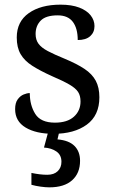

<svg xmlns="http://www.w3.org/2000/svg" viewBox="-20 -565 491 825"><path d="M210 10Q135 10 90 -17Q45 -44 45 -96Q45 -123 56 -138Q67 -153 81.5 -159Q96 -165 108 -165Q108 -113 131.5 -75.5Q155 -38 216 -38Q269 -38 297.5 -63.5Q326 -89 326 -129Q326 -154 315.5 -170Q305 -186 278.5 -201.5Q252 -217 203 -238Q152 -261 118.5 -282.5Q85 -304 68.5 -332.5Q52 -361 52 -404Q52 -472 103.5 -508.5Q155 -545 240 -545Q288 -545 320.5 -532.5Q353 -520 369.5 -499Q386 -478 386 -453Q386 -426 367.5 -409.5Q349 -393 314 -393Q314 -443 293 -471Q272 -499 228 -499Q177 -499 155 -476.5Q133 -454 133 -419Q133 -394 145.5 -377Q158 -360 185.5 -345.5Q213 -331 257 -313Q310 -291 343 -269Q376 -247 391.5 -218Q407 -189 407 -147Q407 -69 353 -29.5Q299 10 210 10ZM192 240Q176 240 154.5 237Q133 234 115 229V178Q153 186 183 186Q212 186 228 170.5Q244 155 244 130Q244 101 222.5 86Q201 71 169 69L190 -9H237L227 34Q276 38 300 62Q324 86 324 126Q324 179 290 209.5Q256 240 192 240Z"/></svg>

Font: Noto Serif NP Hmong
Style: Regular
Weight: 400
Designer: Dalton Maag Ltd
Foundry: Dalton Maag Ltd
Version: Version 1.001